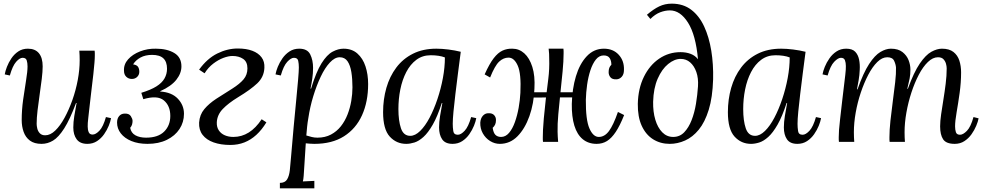

<svg xmlns="http://www.w3.org/2000/svg" viewBox="-20 -778 5399 1053"><path d="M208 11Q168 11 144 -7Q120 -25 109.5 -55Q99 -85 99 -119Q99 -175 107 -232Q115 -289 123 -337.5Q131 -386 131 -414Q131 -433 126.5 -447Q122 -461 104 -461Q88 -461 68.5 -439Q49 -417 34 -364L6 -370Q9 -388 18 -411.5Q27 -435 42.5 -458Q58 -481 80.5 -496Q103 -511 133 -511Q173 -511 193.5 -486Q214 -461 214 -414Q214 -386 209 -345Q204 -304 197.5 -259.5Q191 -215 186 -173Q181 -131 181 -99Q181 -88 184.5 -73Q188 -58 198.5 -47Q209 -36 228 -36Q256 -36 283 -62Q310 -88 334 -132Q358 -176 377 -229.5Q396 -283 406.5 -339.5Q417 -396 417 -447Q417 -462 416.5 -474.5Q416 -487 415 -500H499Q500 -493 500 -487.5Q500 -482 500 -474Q500 -457 498 -433.5Q496 -410 492 -371.5Q488 -333 480 -270Q473 -212 469.5 -179Q466 -146 464 -129.5Q462 -113 461.5 -104Q461 -95 461 -84Q461 -66 466.5 -53Q472 -40 488 -40Q505 -40 525.5 -61.5Q546 -83 561 -136L589 -130Q586 -112 576.5 -88.5Q567 -65 551 -42Q535 -19 512 -4Q489 11 459 11Q419 11 400.5 -14Q382 -39 382 -79Q382 -108 387.5 -142Q393 -176 400 -213H397Q363 -122 332 -73.5Q301 -25 271 -7Q241 11 208 11Z M789 11Q738 11 700.5 -4.5Q663 -20 642.5 -46.5Q622 -73 622 -106Q622 -128 633.5 -141.5Q645 -155 664 -155Q688 -156 697.5 -141Q707 -126 707 -115Q707 -106 704.5 -96Q702 -86 694 -77Q699 -49 722.5 -36Q746 -23 781 -23Q847 -23 880.5 -56.5Q914 -90 914 -142Q914 -198 878.5 -227.5Q843 -257 766 -234L755 -269Q807 -285 837.5 -304Q868 -323 882 -347.5Q896 -372 896 -401Q896 -439 876 -458Q856 -477 814 -477Q777 -477 750.5 -462.5Q724 -448 710 -425Q730 -422 737 -411.5Q744 -401 744 -384Q744 -368 732.5 -356.5Q721 -345 703 -345Q685 -345 672.5 -357Q660 -369 660 -390Q658 -425 682.5 -452.5Q707 -480 748 -496Q789 -512 835 -511Q896 -511 935.5 -487.5Q975 -464 975 -414Q975 -376 947 -340.5Q919 -305 859 -278V-276Q922 -272 955.5 -236.5Q989 -201 989 -154Q989 -108 964.5 -70.5Q940 -33 895 -11Q850 11 789 11Z M1243 17Q1191 17 1151.5 3Q1112 -11 1091 -38.5Q1070 -66 1072 -106Q1075 -149 1100.5 -179.5Q1126 -210 1166.5 -236.5Q1207 -263 1254 -292Q1295 -318 1316 -343Q1337 -368 1337 -403Q1337 -439 1313.5 -455Q1290 -471 1255 -471Q1233 -471 1205 -460.5Q1177 -450 1149.5 -429Q1122 -408 1102 -376L1072 -396Q1116 -457 1171.5 -484.5Q1227 -512 1284 -512Q1331 -512 1364 -499.5Q1397 -487 1414.5 -463.5Q1432 -440 1430 -406Q1428 -356 1391 -321Q1354 -286 1286 -245Q1232 -212 1201.5 -180Q1171 -148 1169 -107Q1168 -81 1180 -63Q1192 -45 1213 -36Q1234 -27 1260 -27Q1351 -27 1415 -124L1441 -107Q1416 -66 1386 -38.5Q1356 -11 1320.5 3Q1285 17 1243 17Z M1515 255V225Q1543 225 1554.5 206Q1566 187 1569.5 155.5Q1573 124 1576 85Q1583 -1 1590.5 -81.5Q1598 -162 1604.5 -228.5Q1611 -295 1615 -342Q1619 -389 1619 -408Q1619 -428 1615.5 -444.5Q1612 -461 1592 -461Q1576 -461 1555.5 -439Q1535 -417 1520 -364L1491 -370Q1494 -388 1503.5 -411.5Q1513 -435 1529 -458Q1545 -481 1568 -496Q1591 -511 1621 -511Q1666 -511 1681.5 -479.5Q1697 -448 1697 -406Q1697 -376 1692.5 -345.5Q1688 -315 1683 -292H1686Q1714 -384 1743.5 -431Q1773 -478 1804 -494.5Q1835 -511 1864 -511Q1910 -511 1940 -484.5Q1970 -458 1984.5 -414Q1999 -370 1999 -317Q1999 -220 1965.5 -146Q1932 -72 1866.5 -30.5Q1801 11 1704 11Q1691 11 1679.5 10Q1668 9 1657 8Q1652 84 1649.5 125.5Q1647 167 1645.5 186.5Q1644 206 1641 217Q1657 216 1672.5 215.5Q1688 215 1704 214V255ZM1721 -23Q1763 -23 1795 -40Q1827 -57 1849.5 -85.5Q1872 -114 1886 -150Q1900 -186 1906.5 -224.5Q1913 -263 1913 -299Q1913 -345 1907 -382.5Q1901 -420 1886 -442Q1871 -464 1843 -464Q1816 -464 1789 -435Q1762 -406 1739 -357.5Q1716 -309 1698 -250Q1680 -191 1671 -130Q1667 -108 1664.5 -84.5Q1662 -61 1660 -35Q1676 -30 1690.5 -26.5Q1705 -23 1721 -23Z M2373 -511Q2403 -511 2439 -506.5Q2475 -502 2507 -494Q2499 -434 2491.5 -374.5Q2484 -315 2477.5 -261.5Q2471 -208 2467 -165.5Q2463 -123 2463 -99Q2463 -79 2466 -59Q2469 -39 2491 -39Q2508 -39 2528.5 -61Q2549 -83 2564 -136L2592 -130Q2589 -112 2579.5 -88.5Q2570 -65 2554 -42Q2538 -19 2515 -4Q2492 11 2462 11Q2422 11 2405 -14Q2388 -39 2388 -79Q2388 -108 2393.5 -142Q2399 -176 2406 -213H2403Q2379 -139 2353.5 -94.5Q2328 -50 2302.5 -27Q2277 -4 2253 3.5Q2229 11 2208 11Q2154 11 2117.5 -29Q2081 -69 2081 -163Q2081 -233 2099 -296Q2117 -359 2153.5 -407.5Q2190 -456 2245 -483.5Q2300 -511 2373 -511ZM2342 -475Q2297 -475 2263.5 -450Q2230 -425 2208 -382.5Q2186 -340 2175.5 -287.5Q2165 -235 2165 -180Q2165 -116 2179 -74.5Q2193 -33 2230 -33Q2257 -33 2284.5 -60Q2312 -87 2336 -132.5Q2360 -178 2379 -234.5Q2398 -291 2409 -350Q2420 -409 2420 -463Q2405 -469 2385 -472Q2365 -475 2342 -475Z M2721 11Q2693 11 2668 -4.5Q2643 -20 2628 -46.5Q2613 -73 2614 -106Q2616 -130 2628.5 -143.5Q2641 -157 2658 -157Q2680 -158 2690.5 -146Q2701 -134 2700 -118Q2700 -105 2695.5 -95Q2691 -85 2682 -77Q2686 -49 2697.5 -38Q2709 -27 2728 -27Q2753 -27 2772 -49.5Q2791 -72 2804 -108.5Q2817 -145 2824.5 -187Q2832 -229 2834 -269Q2839 -374 2819.5 -418Q2800 -462 2769 -462Q2741 -462 2717.5 -440Q2694 -418 2668 -353L2638 -370Q2664 -428 2687.5 -458.5Q2711 -489 2736 -500.5Q2761 -512 2790 -511Q2827 -511 2855.5 -485.5Q2884 -460 2899.5 -411Q2915 -362 2911 -292Q2908 -210 2883.5 -141Q2859 -72 2818 -30.5Q2777 11 2721 11ZM3252 11Q3207 11 3176 -14.5Q3145 -40 3130 -89Q3115 -138 3116 -208Q3118 -291 3138.5 -359.5Q3159 -428 3198 -469.5Q3237 -511 3292 -511Q3343 -511 3373.5 -477.5Q3404 -444 3402 -394Q3402 -370 3389.5 -356.5Q3377 -343 3360 -343Q3338 -342 3328 -354Q3318 -366 3318 -382Q3318 -396 3321.5 -405.5Q3325 -415 3333 -423Q3333 -445 3323.5 -459.5Q3314 -474 3291 -474Q3266 -474 3248 -451.5Q3230 -429 3218 -392.5Q3206 -356 3200 -313.5Q3194 -271 3193 -231Q3192 -121 3212.5 -74Q3233 -27 3264 -27Q3296 -27 3320 -59.5Q3344 -92 3369 -164L3403 -147Q3380 -89 3357 -54.5Q3334 -20 3309 -4.5Q3284 11 3252 11ZM2958 0Q2957 -7 2957 -12.5Q2957 -18 2957 -26Q2957 -43 2958 -66.5Q2959 -90 2962.5 -129Q2966 -168 2973 -231Q2980 -290 2987 -345Q2994 -400 2992 -457Q2992 -469 2991.5 -482.5Q2991 -496 2989 -511H3070Q3071 -504 3071 -498.5Q3071 -493 3071 -485Q3071 -443 3065.5 -386Q3060 -329 3053.5 -268.5Q3047 -208 3042 -152Q3037 -96 3038 -55Q3038 -43 3039 -29Q3040 -15 3041 0ZM2884 -243 2885 -272H3135V-244Z M3653 11Q3602 11 3562 -14Q3522 -39 3499.5 -88Q3477 -137 3478 -209Q3480 -293 3511.5 -357Q3543 -421 3595.5 -456.5Q3648 -492 3712 -492Q3743 -492 3768 -482.5Q3793 -473 3808 -453Q3796 -586 3753.5 -653.5Q3711 -721 3654 -721Q3628 -721 3600.5 -710.5Q3573 -700 3547 -674L3528 -697Q3564 -728 3595.5 -743Q3627 -758 3664 -758Q3727 -758 3771 -724.5Q3815 -691 3842 -632.5Q3869 -574 3881 -499.5Q3893 -425 3891 -343Q3888 -244 3867 -176Q3846 -108 3812.5 -67Q3779 -26 3737.5 -7.5Q3696 11 3653 11ZM3672 -27Q3708 -27 3732.5 -52.5Q3757 -78 3773 -119Q3789 -160 3797 -209Q3805 -258 3808 -304Q3811 -349 3799 -383Q3787 -417 3765 -436Q3743 -455 3713 -455Q3679 -455 3644.5 -427Q3610 -399 3587 -346.5Q3564 -294 3562 -220Q3561 -165 3574 -121.5Q3587 -78 3612 -52.5Q3637 -27 3672 -27Z M4264 -511Q4294 -511 4330 -506.5Q4366 -502 4398 -494Q4390 -434 4382.5 -374.5Q4375 -315 4368.5 -261.5Q4362 -208 4358 -165.5Q4354 -123 4354 -99Q4354 -79 4357 -59Q4360 -39 4382 -39Q4399 -39 4419.5 -61Q4440 -83 4455 -136L4483 -130Q4480 -112 4470.5 -88.5Q4461 -65 4445 -42Q4429 -19 4406 -4Q4383 11 4353 11Q4313 11 4296 -14Q4279 -39 4279 -79Q4279 -108 4284.5 -142Q4290 -176 4297 -213H4294Q4270 -139 4244.5 -94.5Q4219 -50 4193.5 -27Q4168 -4 4144 3.5Q4120 11 4099 11Q4045 11 4008.5 -29Q3972 -69 3972 -163Q3972 -233 3990 -296Q4008 -359 4044.5 -407.5Q4081 -456 4136 -483.5Q4191 -511 4264 -511ZM4233 -475Q4188 -475 4154.5 -450Q4121 -425 4099 -382.5Q4077 -340 4066.5 -287.5Q4056 -235 4056 -180Q4056 -116 4070 -74.5Q4084 -33 4121 -33Q4148 -33 4175.5 -60Q4203 -87 4227 -132.5Q4251 -178 4270 -234.5Q4289 -291 4300 -350Q4311 -409 4311 -463Q4296 -469 4276 -472Q4256 -475 4233 -475Z M5216 11Q5169 11 5152.5 -14Q5136 -39 5136 -85Q5136 -113 5141.5 -151Q5147 -189 5154 -232Q5161 -275 5166.5 -319Q5172 -363 5172 -403Q5172 -415 5168 -429Q5164 -443 5154 -453.5Q5144 -464 5124 -464Q5096 -464 5069 -438Q5042 -412 5019 -368Q4996 -324 4978.5 -270.5Q4961 -217 4951 -160.5Q4941 -104 4941 -53Q4941 -38 4941.5 -25.5Q4942 -13 4943 0H4859Q4858 -7 4858 -12.5Q4858 -18 4858 -26Q4858 -64 4863.5 -116Q4869 -168 4876.5 -223Q4884 -278 4889.5 -327Q4895 -376 4894 -407Q4893 -424 4884 -444Q4875 -464 4846 -464Q4818 -464 4791.5 -438Q4765 -412 4742 -368Q4719 -324 4701 -270.5Q4683 -217 4673 -160.5Q4663 -104 4663 -53Q4663 -38 4663.5 -25.5Q4664 -13 4665 0H4581Q4580 -7 4580 -12.5Q4580 -18 4580 -26Q4580 -43 4581.5 -65.5Q4583 -88 4587.5 -125.5Q4592 -163 4599 -226Q4606 -285 4610 -318Q4614 -351 4616 -368.5Q4618 -386 4618.5 -395.5Q4619 -405 4619 -416Q4619 -434 4614 -447.5Q4609 -461 4592 -461Q4576 -461 4555 -439Q4534 -417 4519 -364L4491 -370Q4494 -388 4503.5 -411.5Q4513 -435 4529 -458Q4545 -481 4568 -496Q4591 -511 4621 -511Q4654 -511 4670 -494.5Q4686 -478 4691.5 -451.5Q4697 -425 4695 -394Q4694 -366 4689 -337.5Q4684 -309 4680 -288H4683Q4715 -379 4746.5 -427Q4778 -475 4808.5 -493Q4839 -511 4866 -511Q4906 -511 4929.5 -492.5Q4953 -474 4963 -448Q4973 -422 4973 -397Q4973 -369 4969 -349Q4965 -329 4956 -291H4959Q4992 -382 5024.5 -429.5Q5057 -477 5088 -494Q5119 -511 5146 -511Q5186 -511 5209 -493Q5232 -475 5241.5 -445.5Q5251 -416 5251 -381Q5251 -326 5243 -268.5Q5235 -211 5226.5 -162.5Q5218 -114 5218 -85Q5218 -67 5222.5 -53Q5227 -39 5245 -39Q5262 -39 5283 -60.5Q5304 -82 5319 -136L5347 -129Q5344 -112 5334 -88Q5324 -64 5308 -41.5Q5292 -19 5269 -4Q5246 11 5216 11Z"/></svg>

Font: Lora Italic
Style: Italic
Weight: 400
Italic angle: -3°
Designer: Olga Karpushina, Alexei Vanyashin (Cyrillic)
Foundry: Cyreal
Version: Version 2.210; ttfautohint (v1.8.1.43-b0c9)